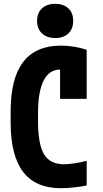

<svg xmlns="http://www.w3.org/2000/svg" viewBox="-20 -980 540 1010"><path d="M300 10Q167 10 101.5 -76Q36 -162 36 -335V-395Q36 -568 102 -654Q168 -740 301 -740Q335 -740 371.5 -734Q408 -728 436 -718V-460H296V-691L366 -584Q332 -614 296 -614Q239 -614 209.5 -556Q180 -498 180 -385V-345Q180 -221 211.5 -168.5Q243 -116 316 -116Q341 -116 373 -121Q405 -126 436 -134V-4Q406 2 368.5 6Q331 10 300 10ZM271 -780Q227 -780 201 -804Q175 -828 175 -870Q175 -912 201 -936Q227 -960 270 -960Q314 -960 339.5 -936Q365 -912 365 -870Q365 -828 339.5 -804Q314 -780 271 -780Z"/></svg>

Font: M PLUS 1 Code
Style: Bold
Weight: 700
Designer: Coji Morishita
Foundry: UNDERFOREST DESIGN
Version: Version 1.002